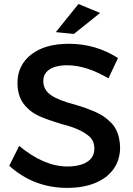

<svg xmlns="http://www.w3.org/2000/svg" viewBox="-20 -928 664 956"><path d="M314.5 7.5Q148.5 7.5 26 -102.5L75.5 -201.5Q199 -99 316 -99Q352.5 -99 383 -108Q413.5 -117 431.8 -137Q450 -157 450 -189.5Q449 -232 417.5 -254.5Q374.5 -288.5 291 -309Q212 -333 175.2 -350Q138.5 -367 117.5 -389Q67 -434.5 67 -515Q67 -603 135.2 -656.5Q203.5 -710 323.5 -710Q456.5 -710 567.5 -639L520 -538Q409 -603 314.5 -603Q280 -603 253.2 -594.8Q226.5 -586.5 211 -569Q195.5 -551.5 195.5 -524.5Q195.5 -481.5 233.2 -454.8Q271 -428 352 -407.5L371.5 -401.5Q409.5 -390.5 453.2 -371.5Q497 -352.5 525 -324.5Q575 -282.5 578 -195.5Q578 -132 545.5 -86.5Q513 -41 453.8 -16.8Q394.5 7.5 314.5 7.5ZM348 -759 258 -768 370.5 -908 478.5 -863.5Z"/></svg>

Font: Argentum Novus Medium
Style: Regular
Weight: 500
Designer: Julieta Ulanovsky (font) & Cristiano Sobral (main changes)
Foundry: Julieta Ulanovsky (font) & Cristiano Sobral (main changes)
Version: Version 3.00;November 27, 2020;FontCreator 13.0.0.2655 64-bi